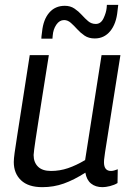

<svg xmlns="http://www.w3.org/2000/svg" viewBox="-20 -764 548 794"><path d="M155 10Q97 10 67 -18.5Q37 -47 37 -94Q37 -107 40.5 -132.5Q44 -158 51.5 -205.5Q59 -253 71.5 -333.5Q84 -414 103 -536H182Q166 -435 155 -366Q144 -297 137.5 -254Q131 -211 127 -186Q123 -161 121.5 -147Q120 -133 119 -123Q119 -93 137 -75Q155 -57 191 -57Q227 -57 261 -68.5Q295 -80 332 -102L400 -536H478Q458 -412 445.5 -331.5Q433 -251 425.5 -204Q418 -157 414.5 -134.5Q411 -112 410.5 -104Q410 -96 410 -93Q410 -57 439 -57Q450 -57 467 -64L466 -7Q453 1 435 5.5Q417 10 404 10Q375 10 356.5 -5Q338 -20 333 -50Q286 -20 244 -5Q202 10 155 10ZM151 -604Q151 -611 151.5 -613.5Q152 -616 154 -633Q159 -683 183.5 -711.5Q208 -740 248 -740Q271 -740 288 -728.5Q305 -717 318 -702.5Q331 -688 344.5 -676.5Q358 -665 376 -665Q397 -665 408 -688Q419 -711 421 -731Q422 -740 422 -744H469Q468 -735 466 -719Q461 -666 436 -635.5Q411 -605 372 -605Q347 -605 330 -616.5Q313 -628 299.5 -643Q286 -658 273 -669.5Q260 -681 245 -681Q226 -681 213 -662Q200 -643 198 -617Q197 -605 197 -605.5Q197 -606 197 -604Z"/></svg>

Font: Georama
Style: Italic
Weight: 400
Italic angle: -9°
Designer: Jean-Baptiste Levee
Foundry: Production Type
Version: Version 1.000